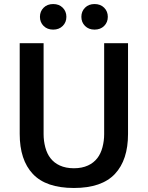

<svg xmlns="http://www.w3.org/2000/svg" viewBox="-20 -913 728 946"><path d="M445.8 -893.1Q475.1 -893.1 493.2 -875Q511.2 -856.9 511.2 -830.1Q511.2 -803.2 493.2 -785.2Q475.1 -767.1 445.8 -767.1Q417 -767.1 398.9 -785.2Q380.9 -803.2 380.9 -830.1Q380.9 -856.9 398.9 -875Q417 -893.1 445.8 -893.1ZM242.2 -893.1Q271 -893.1 289.1 -875Q307.1 -856.9 307.1 -830.1Q307.1 -803.2 289.1 -785.2Q271 -767.1 242.2 -767.1Q212.9 -767.1 194.8 -785.2Q176.8 -803.2 176.8 -830.1Q176.8 -856.9 194.8 -875Q212.9 -893.1 242.2 -893.1ZM344.2 13.2Q206.5 13.2 141.6 -56.2Q77.1 -125 77.1 -252.9V-700.2H194.8V-252Q194.8 -219.2 203.1 -187.5Q211.4 -155.8 228.5 -133.8Q246.6 -110.4 274.4 -97.7Q304.2 -84 344.2 -84Q383.8 -84 413.6 -97.7Q441.4 -110.4 459.5 -133.8Q476.6 -155.8 484.9 -187.5Q493.2 -219.2 493.2 -252V-700.2H610.8V-252.9Q610.8 -125 546.4 -56.2Q481.4 13.2 344.2 13.2Z"/></svg>

Font: Post Grotesk Medium
Style: Medium
Weight: 500
Version: Version 1.0